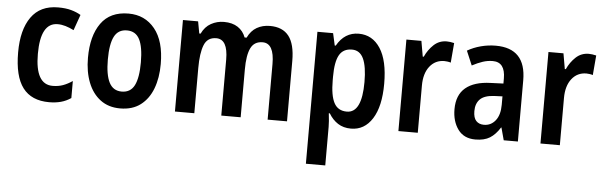

<svg xmlns="http://www.w3.org/2000/svg" viewBox="-50 -817 3561 1135"><g transform="rotate(5 1731.0 -249.5)"><path d="M249 -83Q144 -83 92.5 -151Q41 -219 41 -361Q41 -495 94.5 -570.5Q148 -646 254 -646Q299 -646 331.5 -637Q364 -628 389 -613L356 -520Q330 -533 306.5 -540Q283 -547 260 -547Q158 -547 158 -362Q158 -181 261 -181Q295 -181 322.5 -191Q350 -201 378 -220V-119Q350 -100 318.5 -91.5Q287 -83 249 -83Z M887 -365Q887 -283 863 -219.5Q839 -156 791 -119.5Q743 -83 670 -83Q601 -83 553 -119Q505 -155 480 -218.5Q455 -282 455 -365Q455 -495 509 -570.5Q563 -646 672 -646Q769 -646 828 -573.5Q887 -501 887 -365ZM573 -365Q573 -274 596.5 -228.5Q620 -183 671 -183Q723 -183 746 -228Q769 -273 769 -365Q769 -456 746 -501Q723 -546 671 -546Q619 -546 596 -501.5Q573 -457 573 -365Z M1511 -646Q1586 -646 1623 -598.5Q1660 -551 1660 -451V-93H1545V-423Q1545 -546 1476 -546Q1426 -546 1405.5 -503.5Q1385 -461 1385 -377V-93H1270V-425Q1270 -546 1201 -546Q1148 -546 1129 -497.5Q1110 -449 1110 -361V-93H995V-636H1085L1098 -565H1106Q1126 -607 1161.5 -626.5Q1197 -646 1238 -646Q1288 -646 1320.5 -624.5Q1353 -603 1367 -565H1379Q1399 -607 1433 -626.5Q1467 -646 1511 -646Z M2038 -646Q2119 -646 2166 -574Q2213 -502 2213 -364Q2213 -230 2166.5 -156.5Q2120 -83 2040 -83Q1995 -83 1962.5 -104Q1930 -125 1908 -162H1902Q1905 -137 1906.5 -116.5Q1908 -96 1908 -82V147H1793V-636H1886L1902 -564H1908Q1954 -646 2038 -646ZM2006 -549Q1954 -549 1931 -508.5Q1908 -468 1908 -380V-358Q1908 -268 1931 -224.5Q1954 -181 2007 -181Q2096 -181 2096 -364Q2096 -456 2074.5 -502.5Q2053 -549 2006 -549Z M2560 -646Q2569 -646 2580.5 -644.5Q2592 -643 2604 -640L2594 -523Q2586 -526 2574.5 -527.5Q2563 -529 2556 -529Q2502 -529 2469 -487Q2436 -445 2436 -373V-93H2321V-636H2410L2426 -544H2432Q2451 -586 2483 -616Q2515 -646 2560 -646Z M2851 -646Q3030 -646 3030 -456V-93H2946L2926 -167H2924Q2897 -124 2864 -103.5Q2831 -83 2778 -83Q2710 -83 2675 -131Q2640 -179 2640 -251Q2640 -335 2691 -378Q2742 -421 2840 -424L2915 -427V-457Q2915 -554 2841 -554Q2811 -554 2782 -544.5Q2753 -535 2719 -517L2683 -602Q2719 -623 2762.5 -634.5Q2806 -646 2851 -646ZM2867 -349Q2809 -346 2783.5 -320.5Q2758 -295 2758 -250Q2758 -210 2775 -192Q2792 -174 2821 -174Q2863 -174 2889.5 -207.5Q2916 -241 2916 -301V-351Z M3403 -646Q3412 -646 3423.5 -644.5Q3435 -643 3447 -640L3437 -523Q3429 -526 3417.5 -527.5Q3406 -529 3399 -529Q3345 -529 3312 -487Q3279 -445 3279 -373V-93H3164V-636H3253L3269 -544H3275Q3294 -586 3326 -616Q3358 -646 3403 -646Z"/></g></svg>

Font: Noto Sans Kannada UI Condensed SemiBold
Style: Regular
Weight: 600
Width: 3
Designer: Jelle Bosma - Monotype Design Team
Foundry: Monotype Imaging Inc.
Version: Version 2.005; ttfautohint (v1.8.4.7-5d5b)